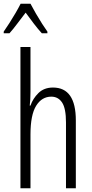

<svg xmlns="http://www.w3.org/2000/svg" viewBox="-42 -1013 494 1033"><path d="M122 -519Q122 -475 118 -445H122Q135 -483 165 -512.5Q195 -542 243 -542Q366 -542 366 -365V0H313V-354Q313 -430 292 -461.5Q271 -493 234 -493Q183 -493 152.5 -444Q122 -395 122 -289V0H68V-760H122ZM122 -993Q134 -970 151 -940.5Q168 -911 185 -884.5Q202 -858 213 -843V-834H183Q162 -857 139.5 -886.5Q117 -916 96 -945Q75 -918 51.5 -886.5Q28 -855 9 -834H-22V-843Q-8 -863 9 -889.5Q26 -916 42 -943.5Q58 -971 69 -993Z"/></svg>

Font: Noto Sans ExtraCondensed Light
Style: Regular
Weight: 300
Width: 2
Designer: Monotype Design Team
Foundry: Monotype Imaging Inc.
Version: Version 2.013; ttfautohint (v1.8.4.7-5d5b)